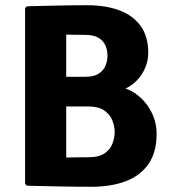

<svg xmlns="http://www.w3.org/2000/svg" viewBox="-20 -709 654 735"><path d="M83 -685Q143 -686.5 201.8 -687.8Q260.5 -689 313.5 -689Q383.5 -689 436 -669.8Q488.5 -650.5 518 -610.2Q547.5 -570 547.5 -507Q547.5 -470.5 530.8 -438.5Q514 -406.5 486.5 -385.5Q459 -364.5 425.5 -360.5V-376.5Q466 -374.5 501.2 -349Q536.5 -323.5 558 -283.2Q579.5 -243 579.5 -196.5Q579.5 -126.5 548.8 -81.8Q518 -37 462 -15.5Q406 6 329.5 6Q271.5 6 209.2 4.8Q147 3.5 83 2L76 -5V-678ZM233.5 -106Q258 -106.5 280 -106.8Q302 -107 318 -107Q359 -107 380.8 -122.2Q402.5 -137.5 410.8 -159.8Q419 -182 419 -203Q419 -225 410.2 -247.8Q401.5 -270.5 379.2 -286Q357 -301.5 317 -301.5H173.5V-415H305.5Q339.5 -415 358 -427.2Q376.5 -439.5 384 -458Q391.5 -476.5 391.5 -496Q391.5 -516 384 -534Q376.5 -552 357.8 -563.8Q339 -575.5 305.5 -575.5Q292.5 -575.5 272.5 -575.8Q252.5 -576 233.5 -576.5Z"/></svg>

Font: Signika
Style: Bold
Weight: 700
Designer: Anna Giedry
Foundry: Anna Giedry
Version: Version 2.001